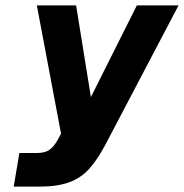

<svg xmlns="http://www.w3.org/2000/svg" viewBox="-20 -520 684 714"><path d="M52 49H117Q146 49 162.5 38Q179 27 193 3L207 -23L117 -500H263L318 -159L489 -500H644L373 16Q343 73 312 107.5Q281 142 237 158Q193 174 126 174H31Z"/></svg>

Font: Overused Grotesk
Style: Bold Italic
Weight: 700
Italic angle: -10°
Version: Version 0.003